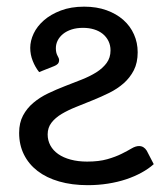

<svg xmlns="http://www.w3.org/2000/svg" viewBox="-20 -534 490 562"><path d="M94.5 -323Q83 -337.5 75.8 -355.8Q68.5 -374 68.5 -394Q68.5 -414.5 78.5 -435.8Q88.5 -457 108.5 -474.5Q128.5 -492 158 -503.2Q187.5 -514.5 226.5 -514.5Q263 -514.5 292 -504Q321 -493.5 341.2 -475.5Q361.5 -457.5 372.2 -433.2Q383 -409 383 -381Q383 -350.5 371.8 -328.5Q360.5 -306.5 342 -290.2Q323.5 -274 299.8 -262.2Q276 -250.5 251.2 -240.5Q226.5 -230.5 202.8 -221Q179 -211.5 160.5 -200.5Q142 -189.5 130.8 -175Q119.5 -160.5 119.5 -140.5Q119.5 -123 127.5 -108.2Q135.5 -93.5 150.5 -83Q165.5 -72.5 187 -66.8Q208.5 -61 235 -61Q269.5 -61 294 -68Q318.5 -75 336 -83.8Q353.5 -92.5 365.2 -99.5Q377 -106.5 387 -106.5Q401 -106.5 409.5 -93L430 -53.5Q415 -40 394.5 -28.8Q374 -17.5 349.2 -9.2Q324.5 -1 296 3.5Q267.5 8 237 8Q190.5 8 153.2 -2.8Q116 -13.5 90 -33.5Q64 -53.5 50 -81.8Q36 -110 36 -145Q36 -174.5 47.5 -196Q59 -217.5 77.8 -233.2Q96.5 -249 120.5 -260.5Q144.5 -272 169.8 -281.8Q195 -291.5 219 -301Q243 -310.5 261.8 -322.2Q280.5 -334 292 -349.5Q303.5 -365 303.5 -386.5Q303.5 -401.5 297.5 -413.8Q291.5 -426 280.8 -434.8Q270 -443.5 255.2 -448Q240.5 -452.5 223 -452.5Q204.5 -452.5 189.8 -447.8Q175 -443 164.8 -434.8Q154.5 -426.5 149 -415.8Q143.5 -405 143.5 -393Q143.5 -379.5 148.2 -371.2Q153 -363 153 -358.5Q153 -351 149 -347Q145 -343 138.5 -340.5Z"/></svg>

Font: Lato 2
Style: Regular
Weight: 400
Designer: Lukasz Dziedzic with Adam Twardoch and Botio Nikoltchev
Foundry: tyPoland Lukasz Dziedzic
Version: Version 2.015; 2015-08-06; http://www.latofonts.com/